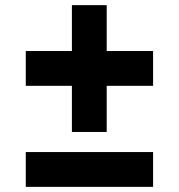

<svg xmlns="http://www.w3.org/2000/svg" viewBox="-20 -718 694 745"><path d="M394 -520H574V-385H394V-206H259V-385H80V-520H259V-698H394ZM80 -128H574V7H80Z"/></svg>

Font: SUIT ExtraBold
Style: Regular
Weight: 800
Designer: Sunn Youn; Korean Glyphs from Source Han Sans (Sandoll Communications; Soo-young Jang, Joo-yeon Kang)
Foundry: Sunn
Version: Version 1.008